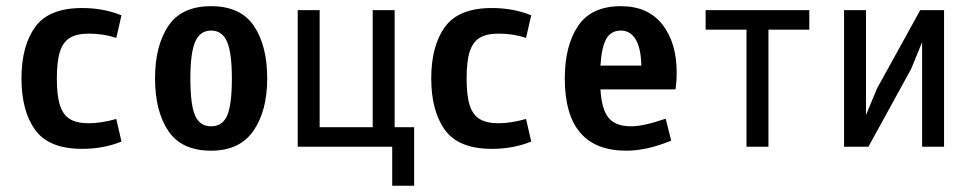

<svg xmlns="http://www.w3.org/2000/svg" viewBox="-20 -470 3102 615"><path d="M264.6 -362.3Q225.6 -362.3 203.6 -348.6Q181.6 -335 171.9 -304.2Q162.1 -273.4 162.1 -218.8Q162.1 -164.1 171.9 -133.3Q181.6 -102.5 203.6 -88.9Q225.6 -75.2 264.6 -75.2Q302.7 -75.2 352.5 -88.9L369.1 -16.6Q311.5 6.8 243.2 6.8Q136.7 6.8 92.8 -53.7Q48.8 -114.3 48.8 -218.8Q48.8 -323.2 92.8 -383.8Q136.7 -444.3 243.2 -444.3Q311.5 -444.3 369.1 -420.9L352.5 -348.6Q311.5 -362.3 264.6 -362.3Z M476.6 -218.8Q476.6 -323.2 519 -386.7Q561.5 -450.2 656.2 -450.2Q751 -450.2 793.5 -386.7Q835.9 -323.2 835.9 -218.8Q835.9 -115.2 792 -51.3Q748 12.7 656.2 12.7Q561.5 12.7 519 -50.8Q476.6 -114.3 476.6 -218.8ZM722.7 -218.8Q722.7 -301.8 707 -336.9Q691.4 -372.1 656.2 -372.1Q621.1 -372.1 605.5 -336.9Q589.8 -301.8 589.8 -218.8Q589.8 -133.8 605 -99.6Q620.1 -65.4 656.2 -65.4Q692.4 -65.4 707.5 -99.6Q722.7 -133.8 722.7 -218.8Z M1306.6 -62.5V125H1236.3V0H933.6V-437.5H1003.9V-62.5H1173.8V-437.5H1244.1V-62.5Z M1577.1 -362.3Q1538.1 -362.3 1516.1 -348.6Q1494.1 -335 1484.4 -304.2Q1474.6 -273.4 1474.6 -218.8Q1474.6 -164.1 1484.4 -133.3Q1494.1 -102.5 1516.1 -88.9Q1538.1 -75.2 1577.1 -75.2Q1615.2 -75.2 1665 -88.9L1681.6 -16.6Q1624 6.8 1555.7 6.8Q1449.2 6.8 1405.3 -53.7Q1361.3 -114.3 1361.3 -218.8Q1361.3 -323.2 1405.3 -383.8Q1449.2 -444.3 1555.7 -444.3Q1624 -444.3 1681.6 -420.9L1665 -348.6Q1624 -362.3 1577.1 -362.3Z M2147.5 -238.3Q2147.5 -208 2143.6 -183.6H1903.3Q1907.2 -119.1 1929.7 -92.3Q1952.1 -65.4 2002 -65.4Q2041 -65.4 2112.3 -89.8L2129.9 -19.5Q2051.8 12.7 1986.3 12.7Q1789.1 12.7 1789.1 -218.8Q1789.1 -323.2 1831.5 -386.7Q1874 -450.2 1968.8 -450.2Q2055.7 -450.2 2101.6 -391.6Q2147.5 -333 2147.5 -238.3ZM1903.3 -259.8H2034.2Q2033.2 -315.4 2016.1 -343.8Q1999 -372.1 1968.8 -372.1Q1937.5 -372.1 1922.4 -346.2Q1907.2 -320.3 1903.3 -259.8Z M2441.4 -375V0H2371.1V-375H2240.2V-437.5H2572.3V-375Z M3003.9 -437.5V0H2933.6V-335L2898.4 -249L2761.7 0H2683.6V-437.5H2753.9V-101.6L2789.1 -186.5L2927.7 -437.5Z"/></svg>

Font: Sudo
Style: Bold
Weight: 700
Monospace: yes
Designer: Jens Kutilek
Foundry: Jens Kutilek
Version: Version 0.040